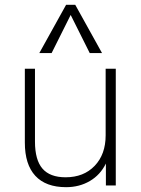

<svg xmlns="http://www.w3.org/2000/svg" viewBox="-20 -769 585 796"><path d="M460 -484V0H419V-91Q396 -44 352.5 -18.5Q309 7 254 7Q170 7 126.5 -40Q83 -87 83 -178V-484H125V-182Q125 -106 156 -70Q187 -34 252 -34Q327 -34 372.5 -81.5Q418 -129 418 -208V-484ZM194 -549H143L254 -749H292L403 -549H352L273 -707Z"/></svg>

Font: wassup Sans
Style: Light
Weight: 200
Version: Version 2.001